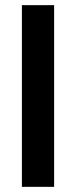

<svg xmlns="http://www.w3.org/2000/svg" viewBox="-20 -725 294 745"><path d="M65 0V-705H190V0Z"/></svg>

Font: wassup Sans
Style: Bold
Weight: 700
Version: Version 2.001